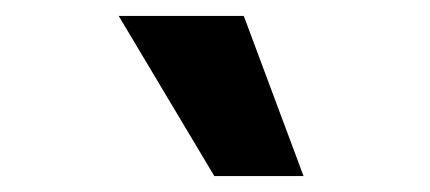

<svg xmlns="http://www.w3.org/2000/svg" viewBox="-20 -788 540 241"><path d="M249 -567 129 -768H286L361 -567Z"/></svg>

Font: Nunito Sans 7pt ExtraBold
Style: Italic
Weight: 800
Italic angle: -9°
Designer: Vernon Adams
Foundry: Vernon Adams
Version: Version 3.101;gftools[0.9.27]